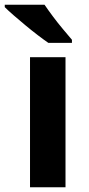

<svg xmlns="http://www.w3.org/2000/svg" viewBox="-48 -786 373 806"><path d="M227 0H78V-546H227ZM139 -766Q154 -744 174.5 -716.5Q195 -689 216.5 -663.5Q238 -638 254 -619V-606H155Q136 -619 110.5 -638.5Q85 -658 58.5 -680Q32 -702 9 -722Q-14 -742 -28 -756V-766Z"/></svg>

Font: Noto Sans Bengali
Style: Bold
Weight: 700
Designer: Jelle Bosma - Monotype Design Team
Foundry: Monotype Imaging Inc.
Version: Version 2.003; ttfautohint (v1.8.4.7-5d5b)